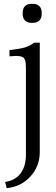

<svg xmlns="http://www.w3.org/2000/svg" viewBox="-20 -730 294 1009"><path d="M189 68.8Q189 144 139.6 197.8Q90.3 251.5 15.1 258.8L6.8 226.1Q59.6 218.8 87.9 181.4Q116.2 144 116.2 83V-368.2Q116.2 -386.2 115.2 -397Q114.3 -407.7 110.6 -416.3Q106.9 -424.8 101.8 -428.5Q96.7 -432.1 85.7 -434.3Q74.7 -436.5 62.7 -436Q50.8 -435.5 29.8 -434.1V-466.8Q84 -472.7 110.6 -480.7Q137.2 -488.8 159.2 -505.9H189ZM99.1 -657.2V-663.1Q99.1 -685.5 111.3 -697.8Q123.5 -710 146 -710H151.9Q174.3 -710 186.8 -697.8Q199.2 -685.5 199.2 -663.1V-657.2Q199.2 -634.8 186.8 -622.3Q174.3 -609.9 151.9 -609.9H146Q123.5 -609.9 111.3 -622.3Q99.1 -634.8 99.1 -657.2Z"/></svg>

Font: LT Superior Serif
Style: Regular
Weight: 400
Designer: Daniel Lyons
Foundry: LyonsType
Version: Version 2.120;FEAKit 1.0